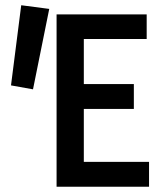

<svg xmlns="http://www.w3.org/2000/svg" viewBox="-20 -713 611 733"><path d="M549 -95V0H196V-658H540V-564H300V-392H491V-297H300V-95ZM61 -693 168 -679 106 -372 22 -387Z"/></svg>

Font: Codetta
Style: Bold
Weight: 700
Designer: Ulrich Proeller
Foundry: PROSA GmbH
Version: Version 2.00;September 29, 2018;FontCreator 11.5.0.2427 64-b